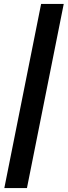

<svg xmlns="http://www.w3.org/2000/svg" viewBox="-20 -762 344 976"><path d="M2 194 189 -742H304L117 194Z"/></svg>

Font: Montserrat SemiBold
Style: Italic
Weight: 600
Italic angle: -11.3°
Designer: Julieta Ulanovsky
Foundry: Julieta Ulanovsky
Version: Version 9.000; ttfautohint (v1.8.4.7-5d5b)